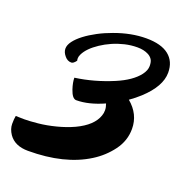

<svg xmlns="http://www.w3.org/2000/svg" viewBox="-139 -786 903 954"><g transform="rotate(20 313.0 -308.5)"><path d="M496.1 -356Q560.5 -302.2 560.5 -224.6Q560.5 -162.1 522 -110.1Q483.4 -58.1 427.7 -23.4Q304.2 54.2 111.8 54.2Q42 54.2 10.3 8.8Q-7.8 -18.1 -7.8 -44.9Q-7.8 -71.8 -4.4 -87.9Q14.2 -86.9 41 -86.9Q67.9 -86.9 112.1 -91.3Q156.2 -95.7 204.8 -108.2Q253.4 -120.6 294.4 -139.6Q378.4 -179.2 397.9 -237.3Q402.8 -250.5 402.8 -266.1Q402.8 -281.7 396 -299.8Q316.4 -264.2 251 -264.2Q230 -264.2 215.3 -307.6Q204.1 -341.3 204.1 -366.2Q304.2 -379.9 402.8 -421.4Q482.4 -455.1 517.6 -501Q536.1 -525.4 536.1 -548.6Q536.1 -571.8 527.8 -583.7Q519.5 -595.7 506.3 -602.5Q481.9 -615.2 448 -615.2Q414.1 -615.2 381.3 -607.4Q348.6 -599.6 318.6 -586.4Q288.6 -573.2 263.2 -556.2Q210.9 -521.5 192.9 -484.4Q187 -471.7 187 -463.6Q187 -455.6 188.5 -450.2Q174.8 -431.6 163.8 -431.6Q152.8 -431.6 144.3 -436.3Q135.7 -440.9 128.9 -449.2Q112.8 -467.8 112.8 -487.1Q112.8 -506.3 128.4 -527.1Q144 -547.9 170.9 -568.4Q197.8 -588.9 233.2 -607.7Q268.6 -626.5 308.1 -640.6Q394.5 -672.4 473.9 -672.4Q553.2 -672.4 593.5 -640.1Q633.8 -607.9 633.8 -548.8Q633.8 -476.6 550.3 -399.4Q525.4 -376.5 496.1 -356Z"/></g></svg>

Font: Molle
Style: Regular
Weight: 400
Italic angle: -22°
Designer: Elena Albertoni
Foundry: Elena Albertoni
Version: Version 1.001; ttfautohint (v0.92) -l 12 -r 12 -G 200 -x 10 